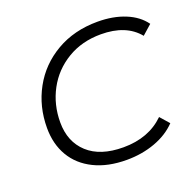

<svg xmlns="http://www.w3.org/2000/svg" viewBox="-125 -838 999 977"><g transform="rotate(-20 374.5 -350.0)"><path d="M74 -285Q74 -401 126.5 -497Q179 -593 276 -649.5Q373 -706 500 -706Q584 -706 649 -679.5Q714 -653 749 -604L697 -558Q630 -640 494 -640Q391 -640 312 -592.5Q233 -545 190 -465Q147 -385 147 -289Q147 -184 214.5 -122Q282 -60 407 -60Q544 -60 629 -143L672 -94Q626 -46 555 -20Q484 6 401 6Q299 6 225 -30.5Q151 -67 112.5 -132.5Q74 -198 74 -285Z"/></g></svg>

Font: Montserrat Alternates
Style: Italic
Weight: 400
Italic angle: -11.3°
Designer: Julieta Ulanovsky
Foundry: Julieta Ulanovsky
Version: Version 7.200